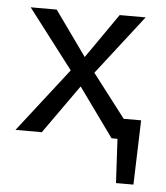

<svg xmlns="http://www.w3.org/2000/svg" viewBox="-45 -457 558 647"><g transform="rotate(5 233.5 -133.5)"><path d="M378 -69H437L430 149H371L363 0H343L224 -165L107 0H18L186 -216L33 -416H121L229 -265L334 -416H422L266 -215Z"/></g></svg>

Font: EauTestInfant Medium
Style: Regular
Weight: 500
Designer: Christian Thalmann (Catharsis Fonts)
Version: Version 0.001;PS 000.001;hotconv 1.0.88;makeotf.lib2.5.64775